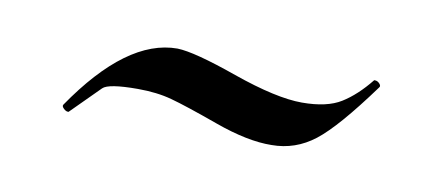

<svg xmlns="http://www.w3.org/2000/svg" viewBox="-28 -302 499 217"><g transform="rotate(10 221.5 -193.5)"><path d="M390.1 -241.2Q393.1 -241.2 395.5 -238.5Q397.9 -235.8 396 -233.9Q358.9 -183.1 336.9 -166Q314.9 -148.9 287.6 -148.9Q260.3 -148.4 222.2 -162.1Q184.1 -175.8 167 -180.4Q149.9 -185.1 127.9 -185.1Q94.2 -185.1 87.9 -178.7L55.2 -146H54.2Q52.2 -146 49.6 -148.4Q46.9 -150.9 47.9 -152.8Q106 -237.8 164.1 -237.8Q183.6 -237.3 233.4 -219.7Q283.7 -202.1 313 -202.1Q341.8 -202.1 357.9 -212.2Q374 -222.2 389.2 -241.2Z"/></g></svg>

Font: Cormorant-Medium
Style: Regular
Weight: 500
Designer: Christian Thalmann (Catharsis Fonts)
Version: Version 3.000